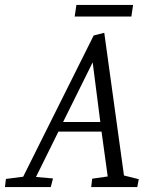

<svg xmlns="http://www.w3.org/2000/svg" viewBox="-62 -759 629 779"><path d="M-42 0 -38 -33 32 -42 318 -615 361 -626 441 -47 501 -32 495 0H308L312 -34L375 -43L350 -225H175L84 -41L153 -35L144 0ZM194 -264H345L314 -506ZM241 -692 248 -739H478L471 -692Z"/></svg>

Font: Manuale Light
Style: Italic
Weight: 300
Italic angle: -11°
Version: Version 1.002